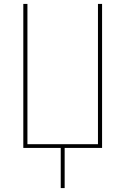

<svg xmlns="http://www.w3.org/2000/svg" viewBox="-20 -755 640 980"><path d="M290 205V0H99V-735H120V-19H480V-735H501V0H310V205Z"/></svg>

Font: Iosevka Curly Thin Extended
Style: Regular
Weight: 100
Width: 7
Monospace: yes
Designer: Belleve Invis
Foundry: Belleve Invis
Version: Version 11.1.0; ttfautohint (v1.8.3)